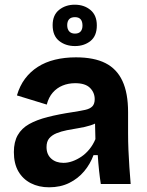

<svg xmlns="http://www.w3.org/2000/svg" viewBox="-20 -783 625 817"><path d="M189 14Q145 14 111 -3.5Q77 -21 58 -54Q39 -87 39 -136Q39 -179 55.5 -208Q72 -237 104 -255Q136 -273 183 -285Q230 -297 290 -306Q322 -311 342.5 -315.5Q363 -320 373 -330.5Q383 -341 383 -361Q383 -389 363 -409Q343 -429 300 -429Q271 -429 246.5 -419Q222 -409 204.5 -389Q187 -369 179 -338L52 -377Q64 -418 86.5 -448Q109 -478 141 -498.5Q173 -519 214 -529Q255 -539 303 -539Q380 -539 428.5 -514.5Q477 -490 501 -438.5Q525 -387 525 -306V-216Q525 -181 526.5 -145Q528 -109 530.5 -72.5Q533 -36 536 0H409Q405 -25 401.5 -57.5Q398 -90 396 -123H378Q364 -85 338 -54Q312 -23 274.5 -4.5Q237 14 189 14ZM250 -90Q269 -90 288.5 -97Q308 -104 326.5 -116.5Q345 -129 360.5 -148Q376 -167 386 -191L384 -275L407 -270Q389 -257 365 -249.5Q341 -242 315.5 -238Q290 -234 265 -229Q240 -224 220.5 -216Q201 -208 189.5 -194.5Q178 -181 178 -157Q178 -126 198 -108Q218 -90 250 -90ZM299 -587Q259 -587 231.5 -609Q204 -631 204 -676Q204 -719 231.5 -741Q259 -763 298 -763Q338 -763 365 -740.5Q392 -718 392 -675Q392 -630 365 -608.5Q338 -587 299 -587ZM299 -640Q315 -640 323 -649Q331 -658 331 -674Q331 -692 323 -701Q315 -710 299 -710Q282 -710 274 -701Q266 -692 266 -676Q266 -659 274.5 -649.5Q283 -640 299 -640Z"/></svg>

Font: Bricolage Grotesque 96pt ExtraBold
Style: Bold
Weight: 700
Version: Version 1.001;gftools[0.9.33.dev8+g029e19f]